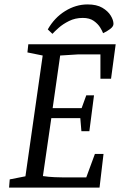

<svg xmlns="http://www.w3.org/2000/svg" viewBox="-20 -848 558 868"><path d="M376 -828Q417 -828 442.5 -813Q468 -798 480.5 -777.5Q493 -757 493 -740Q493 -728 477.5 -716.5Q462 -705 446 -698Q443 -707 433 -723.5Q423 -740 404 -753.5Q385 -767 354 -767Q320 -767 292 -753Q264 -739 245 -722Q226 -705 217 -695L196 -715Q226 -768 274.5 -798Q323 -828 376 -828ZM21 0 24 -37 95 -51 173 -597 104 -611 108 -648H503L482 -492H434V-602H332L252 -597L218 -359H349L370 -417H405L384 -255H348L343 -314H212L174 -52Q201 -48 227 -47Q253 -46 266 -46H370L409 -152H448L430 0Z"/></svg>

Font: Faustina
Style: Italic
Weight: 400
Italic angle: -8°
Designer: Alfonso Garcia
Foundry: http://www.omnibus-type.com
Version: Version 1.200